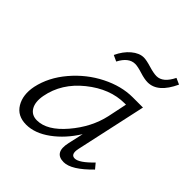

<svg xmlns="http://www.w3.org/2000/svg" viewBox="-172 -726 847 847"><g transform="rotate(45 251.5 -302.5)"><path d="M274 -525Q234 -525 207 -473L179 -486Q197 -525 225 -548.5Q253 -572 281 -572Q297 -572 328.5 -562.5Q360 -553 378 -553Q418 -553 446 -610L475 -597Q433 -506 370 -506Q350 -506 320 -515.5Q290 -525 274 -525ZM458 -94 478 -70Q405 5 357 5Q296 5 313 -70L329 -142Q288 -76 232.5 -35.5Q177 5 123 5Q68 5 43 -36.5Q18 -78 30 -138Q46 -212 100.5 -276Q155 -340 227.5 -376.5Q300 -413 370 -413H434L362 -83Q353 -41 380 -41Q407 -41 458 -94ZM143 -42Q206 -42 270 -117Q334 -192 353 -278L372 -369H364Q273 -369 189 -301.5Q105 -234 87 -138Q79 -94 94.5 -68Q110 -42 143 -42Z"/></g></svg>

Font: EauTestText Semilight
Style: Italic
Weight: 300
Italic angle: -12°
Designer: Christian Thalmann (Catharsis Fonts)
Version: Version 0.001;PS 000.001;hotconv 1.0.88;makeotf.lib2.5.64775